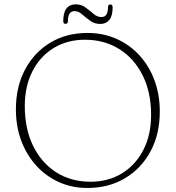

<svg xmlns="http://www.w3.org/2000/svg" viewBox="-20 -870 830 906"><path d="M392.5 -714.5Q467 -714.5 529.5 -686.8Q592 -659 637.8 -609Q683.5 -559 708.8 -491.5Q734 -424 734 -344Q734 -237 690.2 -155.8Q646.5 -74.5 569.5 -28.8Q492.5 17 392.5 17Q319.5 17 258 -10.8Q196.5 -38.5 151 -88.5Q105.5 -138.5 80.2 -206.2Q55 -274 55 -354Q55 -460.5 98.2 -541.8Q141.5 -623 217.5 -668.8Q293.5 -714.5 392.5 -714.5ZM693 -328.5Q693 -434.5 653.2 -514.2Q613.5 -594 543.2 -638.2Q473 -682.5 380.5 -682.5Q297 -682.5 233 -643.2Q169 -604 133 -533.5Q97 -463 97 -369.5Q97 -262 136.2 -181.8Q175.5 -101.5 245.2 -57Q315 -12.5 407 -12.5Q491 -12.5 555.5 -52Q620 -91.5 656.5 -162.5Q693 -233.5 693 -328.5ZM453.5 -757Q426 -757 405.5 -772Q385 -787 367.5 -802.2Q350 -817.5 332 -817.5Q300.5 -817.5 300.5 -770.5Q300.5 -757.5 289 -757.5Q278.5 -757.5 278.5 -770.5Q278.5 -810.5 293.8 -830Q309 -849.5 336.5 -849.5Q364 -849.5 384 -834.5Q404 -819.5 421.5 -804.5Q439 -789.5 458.5 -789.5Q489.5 -789.5 489.5 -835.5Q489.5 -849 501 -849Q511.5 -849 511.5 -835.5Q511.5 -795 496 -776Q480.5 -757 453.5 -757Z"/></svg>

Font: Fraunces 9pt S050 Thin
Style: Regular
Weight: 100
Version: Version 1.000; ttfautohint (v1.8.3)